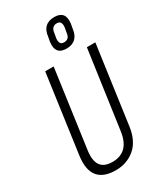

<svg xmlns="http://www.w3.org/2000/svg" viewBox="-234 -1031 946 1121"><g transform="rotate(-30 239.0 -470.5)"><path d="M200 7Q116 7 80 -38.5Q44 -84 57 -176L130 -700H187L114 -176Q105 -111 127.5 -78Q150 -45 207 -45Q319 -45 337 -176L411 -700H468L395 -176Q389 -131 372.5 -96.5Q356 -62 330 -39.5Q304 -17 271 -5Q238 7 200 7ZM306 -752Q267 -752 251 -772.5Q235 -793 240 -833L246 -867Q251 -908 273 -928Q295 -948 334 -948Q371 -948 387.5 -928Q404 -908 399 -867L393 -833Q388 -793 365.5 -772.5Q343 -752 306 -752ZM311 -791Q329 -791 339 -801.5Q349 -812 351 -833L357 -867Q359 -888 352 -898.5Q345 -909 328 -909Q311 -909 300.5 -898.5Q290 -888 288 -867L282 -833Q280 -812 287 -801.5Q294 -791 311 -791Z"/></g></svg>

Font: Pathway Extreme Condensed Thin
Style: Italic
Weight: 250
Width: 3
Italic angle: -8°
Version: Version 1.001;gftools[0.9.26]